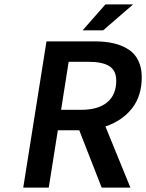

<svg xmlns="http://www.w3.org/2000/svg" viewBox="-20 -847 660 867"><path d="M353 -710 456.1 -827.1H581.1L445.8 -710ZM85 0 189.9 -660.2H407.2Q454.6 -660.2 492.2 -651.6Q529.8 -643.1 559.1 -624.5Q588.4 -606 604.2 -574Q620.1 -542 620.1 -498Q620.1 -413.6 575.9 -357.4Q531.7 -301.3 456.1 -275.9L568.8 0H439L337.9 -258.8H241.2L200.2 0ZM255.9 -351.1H346.2Q423.3 -351.1 464.1 -385Q504.9 -418.9 504.9 -482.9Q504.9 -528.3 473.9 -548.1Q442.9 -567.9 380.9 -567.9H290Z"/></svg>

Font: Office Code Pro Medium Italic
Style: Regular
Weight: 500
Italic angle: -9°
Designer: Nathan Rutzky & Paul D. Hunt
Foundry: Adobe Systems Incorporated
Version: Version 1.004;PS 001.004;hotconv 1.0.70;makeotf.lib2.5.58329